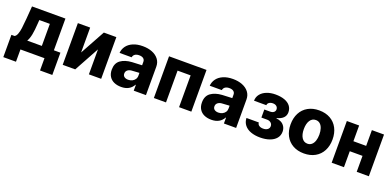

<svg xmlns="http://www.w3.org/2000/svg" viewBox="-4 -1338 4662 2294"><g transform="rotate(20 2327.0 -190.5)"><path d="M14.6 -127H54.7Q75.7 -137.7 87.6 -171.4Q99.6 -205.1 105 -246.1Q110.4 -287.1 115.2 -347.7L117.2 -366.2L129.9 -530.3H554.7V-127H637.7V156.2H481.4V0H175.8V156.2H14.6ZM401.4 -127V-407.2H267.6L264.6 -366.2Q259.3 -275.9 248.3 -219.2Q237.3 -162.6 215.8 -127Z M1043 -530.3H1202.1V0H1045.9V-317.4L872.1 0H712.9V-530.3H869.1V-213.9Z M1479.5 -313.5Q1523.4 -316.4 1586.9 -318.4Q1594.7 -319.3 1606.4 -319.3V-362.3Q1606.4 -390.1 1587.4 -405Q1568.4 -419.9 1534.2 -419.9Q1501 -419.9 1481 -406.2Q1460.9 -392.6 1456.1 -366.2H1302.7Q1306.2 -414.1 1334.2 -452.9Q1362.3 -491.7 1414.3 -514.4Q1466.3 -537.1 1538.1 -537.1Q1604.5 -537.1 1657.5 -516.4Q1710.4 -495.6 1741 -455.8Q1771.5 -416 1771.5 -360.4V0H1616.2V-74.2H1612.3Q1589.8 -33.2 1551.3 -11.7Q1512.7 9.8 1458 9.8Q1406.2 9.8 1366.9 -7.8Q1327.6 -25.4 1305.4 -60.8Q1283.2 -96.2 1283.2 -147.5Q1283.2 -229.5 1337.4 -268.6Q1391.6 -307.6 1479.5 -313.5ZM1507.8 -99.6Q1535.6 -99.6 1558.6 -110.8Q1581.5 -122.1 1594.7 -142.3Q1607.9 -162.6 1607.4 -188.5V-222.7H1597.7L1506.8 -216.8Q1475.6 -212.9 1457.5 -196.5Q1439.5 -180.2 1439.5 -154.3Q1439.5 -127.9 1458.3 -113.8Q1477.1 -99.6 1507.8 -99.6Z M1872.1 -530.3H2348.6V0H2192.4V-404.3H2026.4V0H1872.1Z M2626 -313.5Q2669.9 -316.4 2733.4 -318.4Q2741.2 -319.3 2752.9 -319.3V-362.3Q2752.9 -390.1 2733.9 -405Q2714.8 -419.9 2680.7 -419.9Q2647.5 -419.9 2627.4 -406.2Q2607.4 -392.6 2602.5 -366.2H2449.2Q2452.6 -414.1 2480.7 -452.9Q2508.8 -491.7 2560.8 -514.4Q2612.8 -537.1 2684.6 -537.1Q2751 -537.1 2804 -516.4Q2856.9 -495.6 2887.5 -455.8Q2918 -416 2918 -360.4V0H2762.7V-74.2H2758.8Q2736.3 -33.2 2697.8 -11.7Q2659.2 9.8 2604.5 9.8Q2552.7 9.8 2513.4 -7.8Q2474.1 -25.4 2451.9 -60.8Q2429.7 -96.2 2429.7 -147.5Q2429.7 -229.5 2483.9 -268.6Q2538.1 -307.6 2626 -313.5ZM2654.3 -99.6Q2682.1 -99.6 2705.1 -110.8Q2728 -122.1 2741.2 -142.3Q2754.4 -162.6 2753.9 -188.5V-222.7H2744.1L2653.3 -216.8Q2622.1 -212.9 2604 -196.5Q2585.9 -180.2 2585.9 -154.3Q2585.9 -127.9 2604.7 -113.8Q2623.5 -99.6 2654.3 -99.6Z M3223.6 -102.5Q3257.3 -102.5 3278.6 -118.2Q3299.8 -133.8 3299.8 -161.1Q3299.8 -187 3280.5 -203.4Q3261.2 -219.7 3231.4 -219.7H3159.2V-322.3H3231.4Q3261.2 -322.3 3278.6 -335.9Q3295.9 -349.6 3295.9 -372.1Q3295.9 -396.5 3278.3 -411.6Q3260.7 -426.8 3231.4 -426.8Q3202.6 -426.8 3183.6 -413.3Q3164.6 -399.9 3164.1 -378.9H3007.8Q3007.8 -426.8 3036.4 -462.6Q3064.9 -498.5 3114.3 -517.8Q3163.6 -537.1 3224.6 -537.1Q3292 -537.1 3340.6 -519.5Q3389.2 -502 3415.3 -468.3Q3441.4 -434.6 3441.4 -387.7Q3441.4 -346.2 3413.1 -317.6Q3384.8 -289.1 3332 -276.4V-271.5Q3365.7 -269.5 3393.8 -254.2Q3421.9 -238.8 3438.5 -210.9Q3455.1 -183.1 3455.1 -146.5Q3455.1 -98.1 3425.8 -62.7Q3396.5 -27.3 3344 -8.8Q3291.5 9.8 3224.6 9.8Q3157.7 9.8 3106.2 -8.8Q3054.7 -27.3 3024.9 -64.5Q2995.1 -101.6 2993.2 -154.3H3150.4Q3150.9 -130.4 3170.9 -116.5Q3190.9 -102.5 3223.6 -102.5Z M3514.6 -263.7Q3514.6 -345.2 3546.9 -407Q3579.1 -468.8 3639.4 -502.9Q3699.7 -537.1 3781.2 -537.1Q3862.8 -537.1 3923.1 -502.9Q3983.4 -468.8 4015.6 -407Q4047.9 -345.2 4047.9 -263.7Q4047.9 -182.1 4015.6 -120.4Q3983.4 -58.6 3923.1 -24.4Q3862.8 9.8 3781.2 9.8Q3699.7 9.8 3639.4 -24.4Q3579.1 -58.6 3546.9 -120.4Q3514.6 -182.1 3514.6 -263.7ZM3879.9 -264.6Q3879.9 -309.1 3868.4 -343.3Q3856.9 -377.4 3835 -396.2Q3813 -415 3782.2 -415Q3734.9 -415 3708.7 -374Q3682.6 -333 3682.6 -264.6Q3682.6 -196.3 3708.7 -155.3Q3734.9 -114.3 3782.2 -114.3Q3813 -114.3 3835 -133.1Q3856.9 -151.9 3868.4 -186Q3879.9 -220.2 3879.9 -264.6Z M4289.1 -330.1H4451.2V-530.3H4605.5V0H4451.2V-203.1H4289.1V0H4132.8V-530.3H4289.1Z"/></g></svg>

Font: Pretendard GOV ExtraBold
Style: Regular
Weight: 800
Designer: Base glyphs from Inter by Rasmus Andersson; Hangeul glyphs from Noto Sans CJK(Source Han Sans) by Jang Soo-young and Kan
Foundry: Kil Hyung-jin
Version: Version 1.309